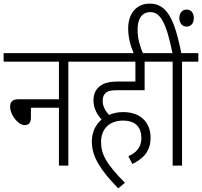

<svg xmlns="http://www.w3.org/2000/svg" viewBox="-20 -916 1117 1062"><path d="M0 -622V-575H306V-367H83C47 -367 36 -351 36 -325C36 -280 81 -224 116 -224C139 -224 151 -237 151 -266V-320H306V0H358V-575H448V-622Z M690 -52 712 -9C774 -39 813 -80 813 -155C813 -227 769 -296 661 -296C633 -296 607 -291 583 -280C564 -301 548 -327 548 -358C548 -375 552 -389 561 -398C573 -412 591 -417 628 -417H780V-575H871V-622H435V-575H729V-465H636C574 -465 545 -453 523 -431C506 -414 497 -390 497 -360C497 -316 519 -280 542 -255C509 -227 488 -185 488 -133C488 -46 539 28 634 126L671 95C564 -13 539 -65 539 -132C539 -201 584 -249 660 -249C733 -249 762 -209 762 -152C762 -99 731 -70 690 -52Z M722 -615H773C755 -659 741 -698 741 -753C741 -810 763 -849 812 -849C867 -849 900 -790 934 -622H858V-575H935V0H987V-575H1077V-622H983C945 -810 904 -896 808 -896C731 -896 689 -837 689 -759C689 -706 703 -659 722 -615ZM972 -816C972 -787 989 -769 1012 -769C1036 -769 1052 -786 1052 -816C1052 -844 1037 -863 1012 -863C988 -863 972 -844 972 -816Z"/></svg>

Font: Noto Sans Condensed Light
Style: Italic
Weight: 300
Width: 3
Italic angle: -12°
Designer: Monotype Design Team
Foundry: Monotype Imaging Inc.
Version: Version 2.013